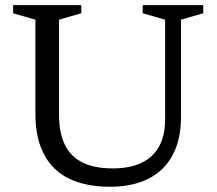

<svg xmlns="http://www.w3.org/2000/svg" viewBox="-20 -702 826 732"><path d="M609.5 -246.5V-627L524 -651.5V-682.5H755V-651.5L670 -627V-255Q670 -170 638.2 -110.8Q606.5 -51.5 546 -20.8Q485.5 10 399.5 10Q307 10 243.8 -20.8Q180.5 -51.5 147.8 -113.5Q115 -175.5 115 -268V-627L30 -651.5V-682.5H290V-651.5L205 -627V-265Q205 -195.5 227.5 -149.8Q250 -104 295.5 -82Q341 -60 409 -60Q474.5 -60 519 -81Q563.5 -102 586.5 -143.5Q609.5 -185 609.5 -246.5Z"/></svg>

Font: Newsreader
Style: Regular
Weight: 400
Designer: Hugues Gentile
Foundry: Production Type
Version: Version 1.003